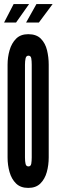

<svg xmlns="http://www.w3.org/2000/svg" viewBox="-22 -910 277 938"><path d="M116 8Q78.5 8 56.5 -13.5Q34.5 -35 24.8 -69Q15 -103 15 -141V-594Q15 -630.5 24.8 -664.5Q34.5 -698.5 56.5 -720.8Q78.5 -743 116 -743Q156 -743 177.8 -720.8Q199.5 -698.5 207.8 -664.5Q216 -630.5 216 -594V-141Q216 -103 206.5 -69Q197 -35 175.2 -13.5Q153.5 8 116 8ZM117 -97Q128.5 -97 130.8 -110.5Q133 -124 133 -141V-594Q133 -611.5 130.8 -624.8Q128.5 -638 117 -638Q106 -638 103 -625Q100 -612 100 -594V-141Q100 -121 103 -109Q106 -97 117 -97ZM105.5 -800 156 -890H235L168 -800ZM-2 -800 44.5 -890H120L56.5 -800Z"/></svg>

Font: League Gothic Condensed
Style: Regular
Weight: 400
Width: 3
Designer: The League of Moveable Type
Version: Version 2.001